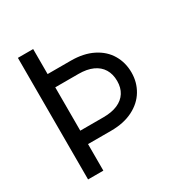

<svg xmlns="http://www.w3.org/2000/svg" viewBox="-164 -837 929 967"><g transform="rotate(-30 300.5 -353.5)"><path d="M161.1 -707V0H72.3V-707ZM531.2 -357.4Q531.2 -300.8 503.4 -254.4Q475.6 -208 422.4 -181.2Q369.1 -154.3 295.9 -154.3H114.3V-232.4H295.9Q344.7 -232.4 378.4 -247.1Q412.1 -261.7 429.7 -289.6Q447.3 -317.4 447.3 -356.4Q447.3 -396.5 429.7 -425.3Q412.1 -454.1 378.4 -469.2Q344.7 -484.4 295.9 -484.4H114.3V-561.5H295.9Q370.1 -561.5 423.3 -534.7Q476.6 -507.8 503.9 -461.4Q531.2 -415 531.2 -357.4Z"/></g></svg>

Font: Pretendard Std Variable
Style: Regular
Weight: 400
Designer: Base glyphs from Inter by Rasmus Andersson; Hangeul glyphs from Noto Sans CJK(Source Han Sans) by Jang Soo-young and Kan
Foundry: Kil Hyung-jin
Version: Version 1.309;Glyphs 3.2 (3225)